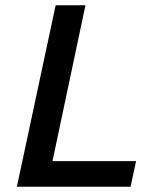

<svg xmlns="http://www.w3.org/2000/svg" viewBox="-20 -708 592 728"><path d="M191 -688 44 0H475L496 -97H179L304 -688Z"/></svg>

Font: Saira UNSAM Medium Italic
Style: Regular
Weight: 500
Italic angle: -12°
Designer: Hector Gatti with collaboration of the Omnibus-Type team
Foundry: Omnibus-Type
Version: Version 0.072;PS 000.072;hotconv 1.0.88;makeotf.lib2.5.64775